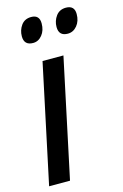

<svg xmlns="http://www.w3.org/2000/svg" viewBox="-118 -792 543 845"><g transform="rotate(-15 153.5 -370.0)"><path d="M-2.9 0 111.8 -540H207L92.3 0ZM251 -627.4Q210 -627.4 210 -668.5Q210 -696.3 226.1 -718.3Q242.2 -740.2 271.5 -740.2Q310.5 -740.2 310.5 -701.2Q310.5 -668.9 293.2 -648.2Q275.9 -627.4 251 -627.4ZM92.8 -627.4Q51.8 -627.4 51.8 -668.5Q51.8 -696.3 67.6 -718.3Q83.5 -740.2 113.3 -740.2Q150.9 -740.2 150.9 -701.2Q150.9 -668.9 134 -648.2Q117.2 -627.4 92.8 -627.4Z"/></g></svg>

Font: Open Sans Condensed SemiBold
Style: Italic
Weight: 600
Width: 3
Italic angle: -12°
Designer: Monotype Design Team
Foundry: Monotype Imaging Inc.
Version: Version 3.000; ttfautohint (v1.8.4)